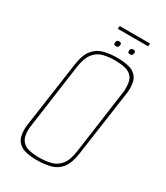

<svg xmlns="http://www.w3.org/2000/svg" viewBox="-186 -816 788 910"><g transform="rotate(30 208.0 -361.5)"><path d="M170 12Q136 12 108 5.5Q80 -1 63 -22Q46 -43 46 -84Q46 -100 49 -118L99 -469Q107 -527 130 -554.5Q153 -582 186.5 -590.5Q220 -599 258 -599Q293 -599 321 -592.5Q349 -586 366 -565.5Q383 -545 383 -503Q383 -487 380 -469L330 -118Q322 -60 299.5 -32.5Q277 -5 243.5 3.5Q210 12 170 12ZM173 -4Q208 -4 237.5 -11.5Q267 -19 287.5 -44Q308 -69 315 -121L363 -466Q365 -475 365 -483Q365 -491 365 -498Q365 -536 350 -554Q335 -572 310 -577.5Q285 -583 255 -583Q221 -583 191.5 -575.5Q162 -568 142 -543Q122 -518 114 -466L66 -121Q63 -103 63 -89Q63 -52 78 -33.5Q93 -15 118 -9.5Q143 -4 173 -4ZM301 -643Q289 -643 289 -654Q289 -671 305 -671Q317 -671 317 -660Q317 -643 301 -643ZM224 -643Q212 -643 212 -654Q212 -671 228 -671Q240 -671 240 -660Q240 -643 224 -643ZM191 -719 193 -735H359L357 -719Z"/></g></svg>

Font: Alumni Sans Pinstripe
Style: Italic
Weight: 400
Italic angle: -8°
Designer: Robert E. Leuschke
Foundry: Robert E. Leuschke
Version: Version 1.010; ttfautohint (v1.8.4.7-5d5b)